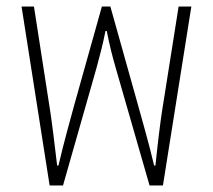

<svg xmlns="http://www.w3.org/2000/svg" viewBox="-20 -568 651 588"><path d="M132 0H173L275 -358C284 -392 295 -431 303 -473H307C315 -431 325 -392 335 -358L438 0H479L566 -548H527L476 -226C471 -194 463 -129 456 -61H452C436 -130 413 -208 403 -245L318 -548H292L207 -245C197 -208 175 -130 159 -61H155C147 -129 139 -194 134 -226L84 -548H46Z"/></svg>

Font: Noto Sans Thai SemCond ExtLt
Style: Regular
Weight: 200
Width: 4
Designer: Monotype Design Team
Foundry: Monotype Imaging Inc.
Version: Version 2.002